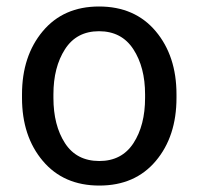

<svg xmlns="http://www.w3.org/2000/svg" viewBox="-20 -558 608 588"><path d="M47.4 -269Q47.4 -386.2 110.8 -462.2Q174.3 -538.1 283.2 -538.1Q393.1 -538.1 456.8 -462.4Q520.5 -386.7 520.5 -269V-258.3Q520.5 -140.1 457 -64.9Q393.6 10.3 284.2 10.3Q174.8 10.3 111.1 -65.2Q47.4 -140.6 47.4 -258.3ZM143.6 -258.3Q143.6 -174.3 179 -119.6Q214.4 -64.9 284.2 -64.9Q353 -64.9 388.7 -119.6Q424.3 -174.3 424.3 -258.3V-269Q424.3 -352.1 388.4 -407.2Q352.5 -462.4 283.2 -462.4Q214.4 -462.4 179 -407.2Q143.6 -352.1 143.6 -269Z"/></svg>

Font: GeogebraSans
Style: Regular
Weight: 400
Designer: Google
Version: Version 1.100140; 2013